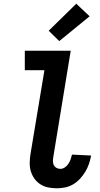

<svg xmlns="http://www.w3.org/2000/svg" viewBox="-20 -1009 540 1037"><path d="M288 8Q264 8 241 3.5Q218 -1 199 -13Q180 -25 166.5 -43.5Q153 -62 146.5 -84Q140 -106 140.5 -130.5Q141 -155 145 -179L220 -630H114V-735H362L268 -162Q266 -150 266 -138.5Q266 -127 270.5 -117.5Q275 -108 284.5 -102.5Q294 -97 306 -97Q319 -97 330.5 -105Q342 -113 349.5 -124.5Q357 -136 361.5 -148.5Q366 -161 369 -174L472 -169V-168Q468 -146 460.5 -124Q453 -102 441 -82Q429 -62 412.5 -44Q396 -26 376 -14Q356 -2 333 3Q310 8 288 8ZM300 -787 243 -843 392 -989 464 -921Z"/></svg>

Font: Iosevka Extrabold
Style: Italic
Weight: 800
Italic angle: -9°
Monospace: yes
Designer: Belleve Invis
Foundry: Belleve Invis
Version: Version 32.5.0; ttfautohint (v1.8.4)